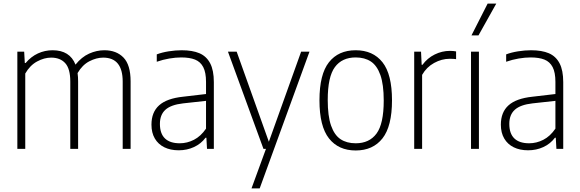

<svg xmlns="http://www.w3.org/2000/svg" viewBox="-20 -828 3224 1068"><path d="M706.5 -375V0H662.5V-374Q662.5 -507.5 554 -507.5Q516.5 -507.5 477.2 -487.2Q438 -467 411.5 -421.5Q414.5 -400.5 414.5 -375.5V0H371V-374Q371 -445.5 343 -476.5Q315 -507.5 264.5 -507.5Q226 -507.5 186.2 -486Q146.5 -464.5 120.5 -419V0H76.5V-540.5H114.5L118 -477.5H122.5Q152.5 -513 191 -530.8Q229.5 -548.5 272.5 -548.5Q368.5 -548.5 400 -468.5Q434 -511 475.8 -529.8Q517.5 -548.5 560.5 -548.5Q627.5 -548.5 667 -507.8Q706.5 -467 706.5 -375Z M1169.5 -371V0H1131.5L1128 -62H1123.5Q1098 -28 1059 -10Q1020 8 974 8Q928 8 894 -8.8Q860 -25.5 841.2 -57.5Q822.5 -89.5 822.5 -134.5Q822.5 -204 865.2 -242.2Q908 -280.5 998 -290L1126 -305V-372.5Q1126 -425 1110.5 -454.8Q1095 -484.5 1065 -496.5Q1035 -508.5 988 -508.5Q957 -508.5 921.8 -502.5Q886.5 -496.5 852 -484.5V-525.5Q880.5 -536.5 918.2 -542.5Q956 -548.5 990.5 -548.5Q1050.5 -548.5 1089.5 -531.8Q1128.5 -515 1149 -476Q1169.5 -437 1169.5 -371ZM1126 -112.5V-267L998.5 -253Q931.5 -245.5 900.5 -217.8Q869.5 -190 869.5 -139Q869.5 -85 897.5 -58Q925.5 -31 980 -31Q1021 -31 1059 -50.5Q1097 -70 1126 -112.5Z M1655 -540.5H1701.5L1424.5 220H1379L1459.5 0H1445.5L1248 -540.5H1296.5L1475.5 -39.5Z M1757 -270Q1757 -415 1809.8 -481.8Q1862.5 -548.5 1958.5 -548.5Q2054.5 -548.5 2107.5 -481.8Q2160.5 -415 2160.5 -270Q2160.5 -125.5 2107.5 -58.2Q2054.5 9 1958.5 9Q1863 9 1810 -58Q1757 -125 1757 -270ZM2114.5 -268.5Q2114.5 -358 2095.8 -410.8Q2077 -463.5 2042.8 -486Q2008.5 -508.5 1958.5 -508.5Q1882.5 -508.5 1842.8 -454.8Q1803 -401 1803 -272Q1803 -182.5 1821.5 -129.5Q1840 -76.5 1874.2 -53.8Q1908.5 -31 1958.5 -31Q2034.5 -31 2074.5 -85.2Q2114.5 -139.5 2114.5 -268.5Z M2284 -540.5H2322L2325.5 -467.5H2330Q2357 -504.5 2397.8 -524.8Q2438.5 -545 2482.5 -545Q2502.5 -545 2517 -542V-499Q2505 -501 2481 -501Q2437 -501 2394.8 -477.8Q2352.5 -454.5 2328 -411.5V0H2284Z M2600 0V-540.5H2644V0ZM2602.5 -631 2692.5 -808H2740.5L2641.5 -631Z M3113 -371V0H3075L3071.5 -62H3067Q3041.5 -28 3002.5 -10Q2963.5 8 2917.5 8Q2871.5 8 2837.5 -8.8Q2803.5 -25.5 2784.8 -57.5Q2766 -89.5 2766 -134.5Q2766 -204 2808.8 -242.2Q2851.5 -280.5 2941.5 -290L3069.5 -305V-372.5Q3069.5 -425 3054 -454.8Q3038.5 -484.5 3008.5 -496.5Q2978.5 -508.5 2931.5 -508.5Q2900.5 -508.5 2865.2 -502.5Q2830 -496.5 2795.5 -484.5V-525.5Q2824 -536.5 2861.8 -542.5Q2899.5 -548.5 2934 -548.5Q2994 -548.5 3033 -531.8Q3072 -515 3092.5 -476Q3113 -437 3113 -371ZM3069.5 -112.5V-267L2942 -253Q2875 -245.5 2844 -217.8Q2813 -190 2813 -139Q2813 -85 2841 -58Q2869 -31 2923.5 -31Q2964.5 -31 3002.5 -50.5Q3040.5 -70 3069.5 -112.5Z"/></svg>

Font: Encode Sans Semi Condensed ExLight
Style: Regular
Weight: 275
Width: 4
Designer: Multiple Designers
Foundry: Impallari Type
Version: Version 2.000